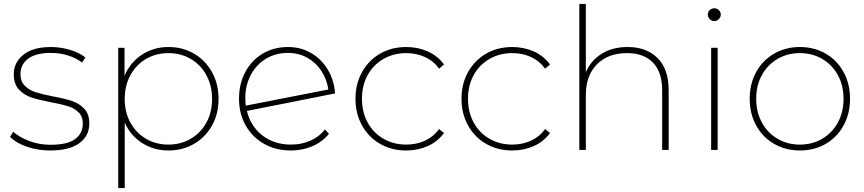

<svg xmlns="http://www.w3.org/2000/svg" viewBox="-20 -762 4393 976"><path d="M31 -66 47 -92Q79 -64 129.5 -45Q180 -26 237 -26Q321 -26 361 -54.5Q401 -83 401 -134Q401 -170 379.5 -191Q358 -212 326 -222Q294 -232 240 -242Q177 -254 139.5 -266.5Q102 -279 76 -307Q50 -335 50 -385Q50 -444 98.5 -483.5Q147 -523 240 -523Q288 -523 336 -508.5Q384 -494 414 -470L397 -444Q366 -468 324.5 -480.5Q283 -493 239 -493Q162 -493 123 -463.5Q84 -434 84 -386Q84 -348 106 -326Q128 -304 160.5 -293.5Q193 -283 249 -272Q309 -261 346 -248.5Q383 -236 408.5 -209Q434 -182 434 -134Q434 -71 383 -34Q332 3 236 3Q173 3 117.5 -16Q62 -35 31 -66Z M1091 -259Q1091 -183 1057.5 -123.5Q1024 -64 966 -30.5Q908 3 837 3Q762 3 702.5 -35Q643 -73 614 -139V194H581V-519H613V-377Q642 -445 701.5 -484Q761 -523 837 -523Q908 -523 966 -489.5Q1024 -456 1057.5 -395.5Q1091 -335 1091 -259ZM1058 -259Q1058 -327 1029 -380Q1000 -433 949.5 -462.5Q899 -492 836 -492Q773 -492 722.5 -462.5Q672 -433 643 -380Q614 -327 614 -259Q614 -191 643 -138.5Q672 -86 722.5 -56.5Q773 -27 836 -27Q899 -27 949.5 -56.5Q1000 -86 1029 -138.5Q1058 -191 1058 -259Z M1632 -104 1652 -82Q1618 -40 1567.5 -18.5Q1517 3 1458 3Q1383 3 1323 -30.5Q1263 -64 1229 -124Q1195 -184 1195 -260Q1195 -336 1227 -396Q1259 -456 1315.5 -489.5Q1372 -523 1444 -523Q1510 -523 1563 -491.5Q1616 -460 1647.5 -406Q1679 -352 1683 -287L1235 -198Q1254 -120 1314 -73.5Q1374 -27 1459 -27Q1512 -27 1557 -46.5Q1602 -66 1632 -104ZM1227 -263Q1227 -249 1229 -225L1649 -307Q1642 -357 1615 -399.5Q1588 -442 1544 -467.5Q1500 -493 1444 -493Q1381 -493 1332 -463.5Q1283 -434 1255 -381.5Q1227 -329 1227 -263Z M1787 -260Q1787 -336 1820.5 -396Q1854 -456 1912.5 -489.5Q1971 -523 2045 -523Q2104 -523 2154.5 -500.5Q2205 -478 2237 -434L2212 -413Q2184 -452 2140.5 -472Q2097 -492 2045 -492Q1981 -492 1929.5 -462.5Q1878 -433 1849 -380.5Q1820 -328 1820 -260Q1820 -192 1849 -139Q1878 -86 1929.5 -56.5Q1981 -27 2045 -27Q2097 -27 2140.5 -47Q2184 -67 2212 -106L2237 -86Q2205 -42 2154.5 -19.5Q2104 3 2045 3Q1971 3 1912.5 -30.5Q1854 -64 1820.5 -124Q1787 -184 1787 -260Z M2326 -260Q2326 -336 2359.5 -396Q2393 -456 2451.5 -489.5Q2510 -523 2584 -523Q2643 -523 2693.5 -500.5Q2744 -478 2776 -434L2751 -413Q2723 -452 2679.5 -472Q2636 -492 2584 -492Q2520 -492 2468.5 -462.5Q2417 -433 2388 -380.5Q2359 -328 2359 -260Q2359 -192 2388 -139Q2417 -86 2468.5 -56.5Q2520 -27 2584 -27Q2636 -27 2679.5 -47Q2723 -67 2751 -106L2776 -86Q2744 -42 2693.5 -19.5Q2643 3 2584 3Q2510 3 2451.5 -30.5Q2393 -64 2359.5 -124Q2326 -184 2326 -260Z M3379 -305V0H3346V-303Q3346 -395 3299.5 -443.5Q3253 -492 3167 -492Q3070 -492 3014 -434.5Q2958 -377 2958 -280V0H2925V-742H2958V-395Q2984 -455 3039 -489Q3094 -523 3170 -523Q3267 -523 3323 -466.5Q3379 -410 3379 -305Z M3595 -519H3628V0H3595ZM3578 -687Q3578 -701 3587.5 -710.5Q3597 -720 3611 -720Q3624 -720 3634 -710.5Q3644 -701 3644 -688Q3644 -675 3634 -665Q3624 -655 3611 -655Q3598 -655 3588 -664.5Q3578 -674 3578 -687Z M3791 -260Q3791 -336 3824 -396Q3857 -456 3915.5 -489.5Q3974 -523 4046 -523Q4119 -523 4177 -489.5Q4235 -456 4268 -396Q4301 -336 4301 -260Q4301 -184 4268 -124Q4235 -64 4177 -30.5Q4119 3 4046 3Q3974 3 3915.5 -30.5Q3857 -64 3824 -124Q3791 -184 3791 -260ZM4268 -260Q4268 -328 4239 -380.5Q4210 -433 4159.5 -462.5Q4109 -492 4046 -492Q3983 -492 3932.5 -462.5Q3882 -433 3853 -380.5Q3824 -328 3824 -260Q3824 -192 3853 -139Q3882 -86 3932.5 -56.5Q3983 -27 4046 -27Q4109 -27 4159.5 -56.5Q4210 -86 4239 -139Q4268 -192 4268 -260Z"/></svg>

Font: Montserrat Alternates ExLight
Style: Regular
Weight: 275
Designer: Julieta Ulanovsky
Foundry: Julieta Ulanovsky
Version: Version 7.200